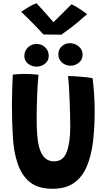

<svg xmlns="http://www.w3.org/2000/svg" viewBox="-20 -1124 646 1160"><path d="M297 16.5Q209 16.5 158.8 -25Q108.5 -66.5 84.5 -142.5Q63.5 -206 57.8 -294.8Q52 -383.5 52 -494.5Q52 -536.5 53.8 -587Q55.5 -637.5 57 -673Q74.5 -675 93 -676.2Q111.5 -677.5 128.5 -677.5Q151 -677.5 173 -676Q195 -674.5 212.5 -672.5Q207 -614.5 204.2 -542.2Q201.5 -470 201.5 -405.5Q201.5 -353.5 204.5 -313Q207.5 -272.5 214.5 -243Q236.5 -149 306.5 -149Q361.5 -149 383 -205.5Q404.5 -262 404.5 -358.5Q404.5 -384.5 403.5 -426.2Q402.5 -468 400.8 -514.5Q399 -561 396.5 -601.2Q394 -641.5 391 -664.5Q414.5 -664.5 446.5 -662.2Q478.5 -660 505 -657Q531.5 -654 539 -652Q545 -610.5 548.5 -557.5Q552 -504.5 552 -452.5Q552 -353 541.8 -267.8Q531.5 -182.5 504.5 -118.8Q477.5 -55 427.5 -19.2Q377.5 16.5 297 16.5ZM406.5 -727Q376.5 -727 354.5 -746.5Q332.5 -766 332.5 -795.5Q332.5 -824.5 352.8 -843.8Q373 -863 401 -863Q432.5 -863 455.8 -843.5Q479 -824 479 -794Q479 -763 456.2 -745Q433.5 -727 406.5 -727ZM201 -721.5Q172 -721.5 149.5 -739.2Q127 -757 127 -785.5Q127 -816.5 148.8 -837.5Q170.5 -858.5 200.5 -858.5Q232.5 -858.5 253.5 -837.5Q274.5 -816.5 274.5 -786Q274.5 -758 252.5 -739.8Q230.5 -721.5 201 -721.5ZM411.5 -1098Q427 -1092 447.2 -1079.2Q467.5 -1066.5 484.5 -1054.5Q501.5 -1042.5 506 -1038.5Q446 -984.5 406.5 -955Q367 -925.5 350.5 -914.5Q340.5 -914.5 320 -914.8Q299.5 -915 277.8 -915.2Q256 -915.5 242 -916Q211 -950.5 177.8 -984.2Q144.5 -1018 108 -1053Q123 -1063 150.5 -1080Q178 -1097 201 -1104Q221 -1083 241.5 -1060Q262 -1037 278.5 -1018Q295 -999 303 -990Q313 -1000 332 -1018.5Q351 -1037 372.5 -1058.5Q394 -1080 411.5 -1098Z"/></svg>

Font: Grandstander SemiBold
Style: Regular
Weight: 600
Designer: Tyler Finck
Foundry: Etcetera Type Co
Version: Version 1.200; ttfautohint (v1.8.3)